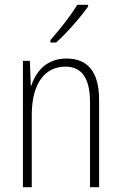

<svg xmlns="http://www.w3.org/2000/svg" viewBox="-20 -784 507 804"><path d="M349 -757V-764H304C274 -716 234 -665 191 -616V-606H215C258 -644 317 -711 349 -757ZM258 -539C175 -539 130 -484 111 -425H109L105 -529H76V0H113V-302C113 -439 171 -505 254 -505C319 -505 357 -461 357 -356V0H395V-365C395 -485 346 -539 258 -539Z"/></svg>

Font: Noto Sans Ethiopic Condensed ExtraLight
Style: Regular
Weight: 200
Width: 3
Designer: Monotype Design Team
Foundry: Monotype Imaging Inc.
Version: Version 2.102